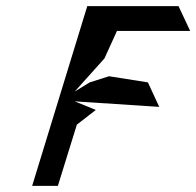

<svg xmlns="http://www.w3.org/2000/svg" viewBox="-20 -795 641 627"><path d="M85 -188H169L231 -388L293 -436L224 -464L500 -446L463 -526L336 -546L273 -526L224 -496L321 -604L362 -694H601L563 -775H265Z"/></svg>

Font: bitstorm
Style: sucnobl
Weight: 400
Version: Version 0.2